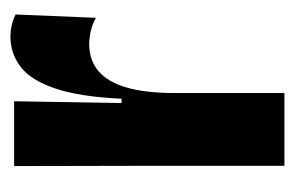

<svg xmlns="http://www.w3.org/2000/svg" viewBox="-120 -454 574 374"><g transform="rotate(-90 167.0 -267.0)"><path d="M31 0V-282L30.5 -526.5H156.8L153.3 -317.2H161.7Q165.5 -399.2 181.8 -446.8Q198 -494.5 224.2 -514.1Q250.3 -533.7 283 -533.7Q293.3 -533.7 303.8 -531.4Q314.3 -529.2 325.8 -523.7L319.3 -367.2Q306.5 -374.3 293.2 -377.2Q280 -380.2 268.2 -380.2Q236.8 -380.2 215.5 -362.2Q194.2 -344.2 183.5 -307.2Q172.8 -270.3 172.8 -213.7V0Z"/></g></svg>

Font: Bricolage Grotesque 96pt ExtraBold SemiCondensed
Style: Regular
Weight: 800
Width: 4
Version: Version 1.001;gftools[0.9.33.dev8+g029e19f]